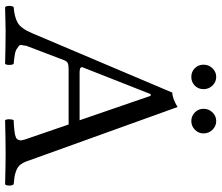

<svg xmlns="http://www.w3.org/2000/svg" viewBox="-76 -770 848 735"><g transform="rotate(90 347.5 -402.0)"><path d="M240.5 -724.4Q227.1 -737.8 227.1 -757.8Q227.1 -777.8 241 -792Q254.9 -806.2 273.9 -806.2Q293 -806.2 306.9 -792Q320.8 -777.8 320.8 -757.8Q320.8 -737.8 307.4 -724.4Q293.9 -710.9 273.9 -710.9Q253.9 -710.9 240.5 -724.4ZM409.9 -724.4Q396 -737.8 396 -757.8Q396 -777.8 409.9 -792Q423.8 -806.2 442.9 -806.2Q461.9 -806.2 476.1 -792Q490.2 -777.8 490.2 -757.8Q490.2 -737.8 476.1 -724.4Q461.9 -710.9 442.9 -710.9Q423.8 -710.9 409.9 -724.4ZM263.2 -283.2H439.9L346.2 -555.2H339.8L237.8 -296.4Q236.3 -293.5 236.8 -291Q237.3 -288.6 238.8 -287.1Q240.2 -285.6 243.7 -284.7Q247.1 -283.7 251.7 -283.4Q256.3 -283.2 263.2 -283.2ZM154.8 -79.1Q153.8 -69.3 151.9 -61.8Q149.9 -54.2 157.5 -49.1Q165 -43.9 169.4 -41Q173.8 -38.1 186 -35.6Q198.2 -33.2 205.1 -32.7Q211.9 -32.2 224.1 -30.8Q228 -25.9 228 -13.9Q228 -2 224.1 2Q149.9 0 96.2 0Q81.1 0 6.8 2Q2 -2 2 -13.9Q2 -25.9 6.8 -30.8Q44.9 -33.7 66.9 -46.4Q88.9 -59.1 106.9 -102.1L334 -638.2Q356 -638.2 389.2 -658.2L595.2 -85.9Q601.1 -67.9 609.6 -56.9Q618.2 -45.9 633.1 -40.5Q647.9 -35.2 655.5 -34.2Q663.1 -33.2 685.1 -30.8Q689.9 -25.9 689.9 -13.9Q689.9 -2 685.1 2Q610.8 0 570.8 0Q513.7 0 439.9 2Q436 -2 436 -13.9Q436 -25.9 439.9 -30.8Q445.8 -30.8 455.3 -31.5Q464.8 -32.2 470 -32.7Q475.1 -33.2 483.2 -34.2Q491.2 -35.2 495.1 -36.1Q499 -37.1 504.4 -39.1Q509.8 -41 512 -43.9Q514.2 -46.9 515.6 -51Q517.1 -55.2 516.6 -60.1Q516.1 -64.9 514.2 -71.8L456.1 -241.2H245.1Q227.1 -241.2 220.5 -237.5Q213.9 -233.9 210 -224.1Z"/></g></svg>

Font: Linux Libertine Capitals
Style: Small Caps
Weight: 400
Designer: Philipp H. Poll
Foundry: Philipp H. Poll
Version: Version 5.1.3